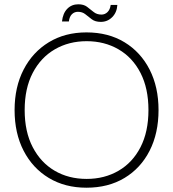

<svg xmlns="http://www.w3.org/2000/svg" viewBox="-20 -863 808 895"><path d="M383 12Q283 12 207.5 -33.5Q132 -79 90 -160.5Q48 -242 48 -350Q48 -457 90 -538.5Q132 -620 207.5 -666Q283 -712 383 -712Q485 -712 560.5 -666Q636 -620 677.5 -538.5Q719 -457 719 -350Q719 -242 677.5 -160.5Q636 -79 560.5 -33.5Q485 12 383 12ZM384 -29Q467 -29 532.5 -67Q598 -105 635 -177Q672 -249 672 -350Q672 -451 635 -523Q598 -595 532.5 -633Q467 -671 384 -671Q301 -671 235.5 -633Q170 -595 132.5 -523Q95 -451 95 -350Q95 -249 132.5 -177Q170 -105 235 -67Q300 -29 384 -29ZM450 -761Q424 -761 408 -773Q392 -785 378 -796.5Q364 -808 343 -808Q327 -808 315.5 -797Q304 -786 301 -763H269Q273 -801 293.5 -822Q314 -843 345 -843Q370 -843 385.5 -831.5Q401 -820 416 -807.5Q431 -795 453 -795Q469 -795 481 -806.5Q493 -818 496 -840H527Q525 -805 503 -783Q481 -761 450 -761Z"/></svg>

Font: DM Sans 16pt ExtraLight
Style: Regular
Weight: 250
Version: Version 4.004;gftools[0.9.30]